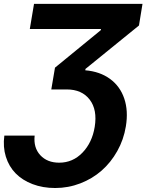

<svg xmlns="http://www.w3.org/2000/svg" viewBox="-24 -747 750 983"><path d="M-1.8 -52.6H153.4Q146.7 8.9 182.2 47.4Q217.7 85.9 279.1 85.9Q348.7 85.9 398.3 34.4Q447.8 -17 460.9 -97.3Q475.1 -185 435.2 -237Q395.2 -289.1 317.5 -289.1H238.6L257.5 -400.6L492.2 -592.7L492.9 -598.4H128.6L150.2 -727.3H705.6L687.5 -616.5L413.7 -394.2L412.6 -387.1Q487.2 -381 539.1 -343.2Q590.9 -305.4 612.2 -242.4Q633.5 -179.3 620.4 -100.1Q609.4 -32.3 576.5 26.3Q543.7 84.9 496.3 126.4Q448.9 168 387.3 191.8Q325.6 215.6 258.5 215.6Q195 215.6 142.8 195.7Q90.6 175.8 56.1 140.6Q21.7 105.5 6 55.4Q-9.6 5.3 -1.8 -52.6Z"/></svg>

Font: Karasuma Gothic
Style: Bold Italic
Weight: 700
Italic angle: 9.39998°
Designer: Rasmus Andersson / Ryoko Nishizuka
Foundry: Genbu
Version: Version 1.00